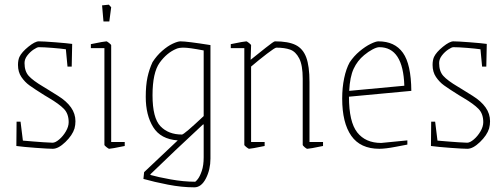

<svg xmlns="http://www.w3.org/2000/svg" viewBox="-20 -627 2153 822"><path d="M50 -2 51 -106H68L78 -25L126 -21Q140 -20 166.5 -18Q193 -16 205 -16Q217 -16 233.5 -30Q250 -44 262 -64.5Q274 -85 274 -104Q274 -140 253.5 -161Q233 -182 189 -208L169 -220Q126 -247 106 -261.5Q86 -276 71.5 -297.5Q57 -319 57 -349Q57 -369 63 -383Q73 -404 101.5 -427Q130 -450 146 -450Q165 -450 216.5 -446Q268 -442 289 -439L287 -342H269L262 -416Q242 -419 204.5 -422Q167 -425 146 -425Q139 -425 124 -415Q109 -405 97 -389.5Q85 -374 85 -357Q85 -322 103 -302Q121 -282 165 -256Q171 -253 183 -245Q191 -240 228 -217Q265 -194 284 -167Q303 -140 303 -108Q303 -92 299 -77Q290 -48 260 -19Q230 10 206 10Q188 10 133.5 6Q79 2 50 -2Z M427 -7V-421H369V-438Q427 -450 436 -450Q438 -450 447 -443Q456 -436 456 -433V-19H514V-2Q456 10 447 10Q445 10 436 3Q427 -4 427 -7ZM417 -604 446 -607 456 -596 448 -535H423Z M594 139 597 110 741 -26Q668 -31 636 -82.5Q604 -134 604 -212Q604 -262 611.5 -296.5Q619 -331 633 -361Q651 -389 674.5 -409.5Q698 -430 719.5 -440Q741 -450 753 -450Q780 -450 881 -434V52Q881 99 861.5 137Q842 175 812 175Q758 175 699 163.5Q640 152 594 139ZM852 -130V-411Q790 -423 766 -423Q746 -423 735 -418Q694 -401 663.5 -358.5Q633 -316 633 -219Q633 -122 667 -86.5Q701 -51 759 -51Q768 -51 852 -130ZM852 46V-93L850 -95Q797 -46 732 15.5Q667 77 624 119V122Q655 131 710.5 141Q766 151 815 151Q818 151 827 139.5Q836 128 844 104.5Q852 81 852 46Z M1026 -7V-421H968V-438Q1026 -450 1035 -450Q1037 -450 1046 -443Q1055 -436 1055 -433L1053 -371Q1059 -375 1073 -387Q1083 -395 1117.5 -422.5Q1152 -450 1157 -450Q1214 -450 1245.5 -434.5Q1277 -419 1291 -381.5Q1305 -344 1305 -276V-19H1363V-2Q1305 10 1296 10Q1292 10 1284 3Q1276 -4 1276 -7V-290Q1276 -348 1261 -377Q1246 -406 1222.5 -414.5Q1199 -423 1163 -423Q1157 -423 1123 -397Q1089 -371 1055 -342V-19H1113V-2Q1055 10 1046 10Q1044 10 1035 3Q1026 -4 1026 -7Z M1445 -205Q1445 -252 1453.5 -292.5Q1462 -333 1477 -360Q1495 -387 1519.5 -407.5Q1544 -428 1566.5 -439Q1589 -450 1600 -450Q1670 -450 1705 -401Q1740 -352 1741 -238L1474 -213Q1474 -105 1509.5 -60Q1545 -15 1612 -15Q1618 -15 1724 -26V-8Q1718 -7 1674 1.5Q1630 10 1604 10Q1523 10 1484 -45.5Q1445 -101 1445 -205ZM1711 -260Q1706 -425 1604 -425Q1593 -425 1575 -415.5Q1557 -406 1539 -391Q1510 -367 1494 -332.5Q1478 -298 1475 -238Z M1825 -2 1826 -106H1843L1853 -25L1901 -21Q1915 -20 1941.5 -18Q1968 -16 1980 -16Q1992 -16 2008.5 -30Q2025 -44 2037 -64.5Q2049 -85 2049 -104Q2049 -140 2028.5 -161Q2008 -182 1964 -208L1944 -220Q1901 -247 1881 -261.5Q1861 -276 1846.5 -297.5Q1832 -319 1832 -349Q1832 -369 1838 -383Q1848 -404 1876.5 -427Q1905 -450 1921 -450Q1940 -450 1991.5 -446Q2043 -442 2064 -439L2062 -342H2044L2037 -416Q2017 -419 1979.5 -422Q1942 -425 1921 -425Q1914 -425 1899 -415Q1884 -405 1872 -389.5Q1860 -374 1860 -357Q1860 -322 1878 -302Q1896 -282 1940 -256Q1946 -253 1958 -245Q1966 -240 2003 -217Q2040 -194 2059 -167Q2078 -140 2078 -108Q2078 -92 2074 -77Q2065 -48 2035 -19Q2005 10 1981 10Q1963 10 1908.5 6Q1854 2 1825 -2Z"/></svg>

Font: Grenze Thin
Style: Regular
Weight: 250
Designer: Renata Polastri
Foundry: Omnibus-Type
Version: Version 1.002; ttfautohint (v1.8)